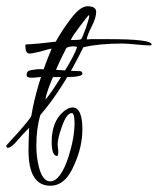

<svg xmlns="http://www.w3.org/2000/svg" viewBox="-25 -558 504 613"><path d="M136 35Q66 35 66 -78Q66 -88 66.5 -106Q67 -124 68 -150Q58 -140 46.5 -127.5Q35 -115 23 -101Q8 -86 0 -86Q-5 -86 -5 -93Q-5 -93 4.5 -104Q14 -115 33 -135Q71 -178 75 -188Q91 -286 140 -403Q129 -401 106 -394Q93 -391 84 -389Q75 -387 69 -387Q56 -387 56 -411Q56 -415 57 -416Q98 -418 153 -425Q164 -445 176 -463Q188 -481 201 -498Q231 -538 254 -538Q282 -538 282 -520Q282 -502 269 -476Q253 -445 252 -432Q254 -432 257.5 -432.5Q261 -433 266 -433H324Q459 -433 459 -416Q459 -413 454 -413Q439 -413 410 -416Q380 -419 365 -419Q291 -419 241 -407Q177 -276 104 -191Q91 -149 91 -93Q91 -75 93 -58.5Q95 -42 99 -25Q111 21 135 21Q168 21 194 -58Q213 -119 213 -165Q213 -197 204 -197Q188 -197 173 -155Q159 -116 159 -97Q159 -95 159.5 -92Q160 -89 160 -84Q161 -80 161 -76Q161 -72 161 -70Q161 -63 158 -60Q140 -60 140 -105Q140 -170 178 -202Q194 -215 206 -215Q238 -215 238 -145Q238 -90 213 -34Q185 35 136 35ZM201 -430Q230 -430 234 -433Q236 -435 239.5 -443.5Q243 -452 249 -468Q260 -501 260 -506Q260 -508 259 -510Q254 -506 230 -474Q218 -458 210.5 -447Q203 -436 201 -430ZM120 -240Q129 -250 143 -270.5Q157 -291 176 -322Q215 -385 221 -408Q215 -410 212 -410Q195 -410 187 -405Q179 -390 169.5 -370Q160 -350 149 -324Q137 -296 129.5 -275Q122 -254 120 -240ZM74 -310Q60 -310 60 -318Q60 -329 67 -332Q74 -335 88 -336Q91 -337 96.5 -337Q102 -337 109 -337Q123 -337 146 -335.5Q169 -334 192.5 -332.5Q216 -331 229 -331Q238 -331 238 -322Q238 -316 214 -313Q201 -312 176.5 -312Q152 -312 138 -312Q124 -312 111.5 -312Q99 -312 93 -311Q87 -310 82.5 -310Q78 -310 74 -310Z"/></svg>

Font: Ole
Style: Regular
Weight: 400
Designer: Robert E. Leuschke
Foundry: Robert E. Leuschke
Version: Version 1.010; ttfautohint (v1.8.3)